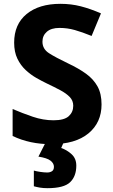

<svg xmlns="http://www.w3.org/2000/svg" viewBox="-20 -744 591 1004"><path d="M511 -198Q511 -103 442.5 -46.5Q374 10 248 10Q135 10 46 -33V-174Q97 -152 151.5 -133.5Q206 -115 260 -115Q316 -115 339.5 -136.5Q363 -158 363 -191Q363 -218 344.5 -237Q326 -256 295 -272.5Q264 -289 224 -308Q199 -320 170 -336.5Q141 -353 114.5 -377.5Q88 -402 71 -437Q54 -472 54 -521Q54 -617 119 -670.5Q184 -724 296 -724Q352 -724 402.5 -711Q453 -698 508 -674L459 -556Q410 -576 371 -587Q332 -598 291 -598Q248 -598 225 -578Q202 -558 202 -526Q202 -488 236 -466Q270 -444 337 -412Q392 -386 430.5 -358Q469 -330 490 -292Q511 -254 511 -198ZM379 122Q379 178 346.5 209Q314 240 228 240Q206 240 188.5 237Q171 234 157 230V148Q171 152 191.5 155Q212 158 227 158Q241 158 251.5 151.5Q262 145 262 128Q262 110 244 96Q226 82 181 75L219 0H313L300 30Q330 40 354.5 62.5Q379 85 379 122Z"/></svg>

Font: Noto Sans Thaana
Style: Bold
Weight: 700
Designer: David Williams
Foundry: Google Inc.
Version: Version 3.001; ttfautohint (v1.8.4.7-5d5b)